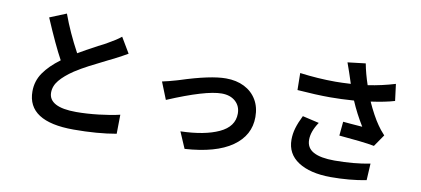

<svg xmlns="http://www.w3.org/2000/svg" viewBox="-77 -1092 3124 1426"><g transform="rotate(10 1485.0 -379.5)"><path d="M330 -797Q379 -662 456 -520Q508 -551 600 -600Q649 -624 671 -638Q698 -653 722 -668.5Q746 -684 764 -699L833 -583Q796 -561 734 -529L693 -509Q612 -469 557.5 -440.5Q503 -412 455 -381Q388 -336 352 -292.5Q316 -249 316 -199Q316 -145 368 -117Q420 -89 524 -89Q602 -89 693.5 -99.5Q785 -110 851 -126L849 18Q707 43 528 43Q178 43 178 -184Q178 -262 221.5 -325Q265 -388 345 -447Q289 -549 205 -746Z M1113 -423Q1161 -433 1219 -450L1239 -456Q1461 -528 1578 -528Q1657 -528 1716.5 -498Q1776 -468 1809 -413Q1842 -358 1842 -283Q1842 -144 1720.5 -59Q1599 26 1365 41L1312 -82Q1493 -87 1601 -137Q1709 -187 1709 -285Q1709 -342 1670 -377Q1631 -412 1566 -412Q1446 -412 1165 -293Z M2313 -322Q2264 -250 2264 -187Q2264 -125 2317.5 -96Q2371 -67 2476 -67Q2622 -67 2744 -91L2737 35Q2613 59 2468 59Q2313 58 2224 0Q2135 -58 2135 -165Q2135 -209 2148 -253Q2161 -297 2188 -351ZM2113 -663Q2250 -645 2382 -645Q2425 -645 2497 -649L2477 -710L2469 -734Q2454 -779 2445 -802L2580 -818Q2594 -743 2622 -661Q2728 -677 2827 -707L2843 -581Q2773 -560 2665 -545Q2686 -498 2710 -454Q2734 -410 2754 -382Q2773 -353 2808 -315L2746 -225Q2707 -233 2630 -241.5Q2553 -250 2480 -256L2490 -362Q2509 -361 2546 -357Q2616 -351 2636 -350Q2581 -439 2542 -531Q2444 -524 2362 -524Q2258 -524 2115 -535Z"/></g></svg>

Font: Sinter Bold
Style: Regular
Weight: 700
Foundry: Adobe & rsms
Version: Version 1.000